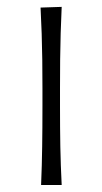

<svg xmlns="http://www.w3.org/2000/svg" viewBox="-20 -530 292 550"><path d="M97.7 0H156.7Q153.8 -57.1 152.8 -110.1Q151.9 -163.1 151.9 -226.1V-277.3Q151.9 -320.8 152.3 -359.4Q152.8 -397.9 153.8 -434.8Q154.8 -471.7 156.7 -510.3L96.2 -508.3Q98.1 -470.2 99.4 -433.6Q100.6 -397 101.1 -358.9Q101.6 -320.8 101.6 -277.3V-226.1Q101.6 -163.1 100.8 -110.1Q100.1 -57.1 97.7 0Z"/></svg>

Font: Pinar VF
Style: Regular
Weight: 300
Designer: Amin Abedi
Version: Version 2.000